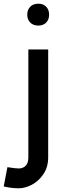

<svg xmlns="http://www.w3.org/2000/svg" viewBox="-84 -784 343 1036"><path d="M17 125Q39 125 54 111Q69 97 69 65V-517H176V65Q176 118 150 156Q124 194 87.5 213Q51 232 17 232Q-22 232 -64 222L-44 118Q0 125 17 125ZM123 -764Q150 -764 165.5 -747.5Q181 -731 181 -705Q181 -679 165.5 -662.5Q150 -646 123 -646Q95 -646 79 -662.5Q63 -679 63 -705Q63 -731 79 -747.5Q95 -764 123 -764Z"/></svg>

Font: SUIT SemiBold
Style: Regular
Weight: 600
Designer: Sunn Youn; Korean Glyphs from Source Han Sans (Sandoll Communications; Soo-young Jang, Joo-yeon Kang)
Foundry: Sunn
Version: Version 1.140